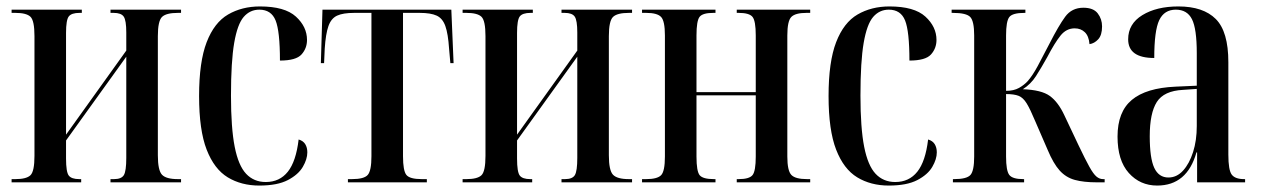

<svg xmlns="http://www.w3.org/2000/svg" viewBox="-20 -566 3915 596"><path d="M16 0V-10H28Q62 -10 74.5 -22Q87 -34 87 -82V-454Q87 -502 74.5 -514Q62 -526 28 -526H16V-536H234V-526H227Q202 -526 193.5 -515Q185 -504 185 -464V-148L372 -409V-465Q372 -503 364 -514.5Q356 -526 333 -526H323V-536H542V-526H532Q496 -526 483 -513.5Q470 -501 470 -454V-84Q470 -37 483 -23.5Q496 -10 532 -10H542V0H323V-10H334Q357 -10 364.5 -22.5Q372 -35 372 -76V-390L185 -130V-74Q185 -32 193.5 -21Q202 -10 226 -10H232V0Z M785 10Q729 10 687 -15.5Q645 -41 621.5 -101.5Q598 -162 598 -268Q598 -374 621.5 -435Q645 -496 688 -521Q731 -546 787 -546Q864 -546 898.5 -514.5Q933 -483 933 -442Q933 -416 916 -397Q899 -378 849 -378Q849 -469 835.5 -502.5Q822 -536 785 -536Q756 -536 736.5 -513.5Q717 -491 707 -433Q697 -375 697 -269Q697 -169 708.5 -110.5Q720 -52 744 -26.5Q768 -1 805 -1Q848 -1 873.5 -33Q899 -65 907 -133Q921 -129 927.5 -118.5Q934 -108 934 -93Q934 -72 920 -48Q906 -24 873.5 -7Q841 10 785 10Z M1060 0V-10H1073Q1110 -10 1121.5 -23Q1133 -36 1133 -81V-526H1079Q1045 -526 1026.5 -517.5Q1008 -509 999.5 -485Q991 -461 988 -415L986 -370H976L981 -536H1381L1388 -370H1378L1374 -415Q1371 -461 1362.5 -485Q1354 -509 1335.5 -517.5Q1317 -526 1283 -526H1231V-81Q1231 -36 1241.5 -23Q1252 -10 1289 -10H1305V0Z M1416 0V-10H1428Q1462 -10 1474.5 -22Q1487 -34 1487 -82V-454Q1487 -502 1474.5 -514Q1462 -526 1428 -526H1416V-536H1634V-526H1627Q1602 -526 1593.5 -515Q1585 -504 1585 -464V-148L1772 -409V-465Q1772 -503 1764 -514.5Q1756 -526 1733 -526H1723V-536H1942V-526H1932Q1896 -526 1883 -513.5Q1870 -501 1870 -454V-84Q1870 -37 1883 -23.5Q1896 -10 1932 -10H1942V0H1723V-10H1734Q1757 -10 1764.5 -22.5Q1772 -35 1772 -76V-390L1585 -130V-74Q1585 -32 1593.5 -21Q1602 -10 1626 -10H1632V0Z M1973 0V-10H1986Q2020 -10 2032 -22Q2044 -34 2044 -80V-456Q2044 -501 2032 -513.5Q2020 -526 1986 -526H1973V-536H2201V-526H2194Q2161 -526 2151.5 -513.5Q2142 -501 2142 -456V-280H2326V-456Q2326 -501 2316 -513.5Q2306 -526 2273 -526H2267V-536H2495V-526H2483Q2449 -526 2436.5 -513.5Q2424 -501 2424 -456V-80Q2424 -36 2436.5 -23Q2449 -10 2485 -10H2495V0H2267V-10H2273Q2306 -10 2316 -22.5Q2326 -35 2326 -80V-270H2142V-80Q2142 -34 2152 -22Q2162 -10 2196 -10H2201V0Z M2739 10Q2683 10 2641 -15.5Q2599 -41 2575.5 -101.5Q2552 -162 2552 -268Q2552 -374 2575.5 -435Q2599 -496 2642 -521Q2685 -546 2741 -546Q2818 -546 2852.5 -514.5Q2887 -483 2887 -442Q2887 -416 2870 -397Q2853 -378 2803 -378Q2803 -469 2789.5 -502.5Q2776 -536 2739 -536Q2710 -536 2690.5 -513.5Q2671 -491 2661 -433Q2651 -375 2651 -269Q2651 -169 2662.5 -110.5Q2674 -52 2698 -26.5Q2722 -1 2759 -1Q2802 -1 2827.5 -33Q2853 -65 2861 -133Q2875 -129 2881.5 -118.5Q2888 -108 2888 -93Q2888 -72 2874 -48Q2860 -24 2827.5 -7Q2795 10 2739 10Z M2938 0V-10H2942Q2981 -10 2992.5 -23Q3004 -36 3004 -80V-456Q3004 -500 2992 -513Q2980 -526 2938 -526H2934V-536H3163V-526H3160Q3123 -526 3113 -513Q3103 -500 3103 -456V-284Q3127 -284 3143 -293Q3159 -302 3170 -314Q3185 -331 3201 -360.5Q3217 -390 3238 -431Q3266 -486 3286.5 -514Q3307 -542 3343 -542Q3374 -542 3387.5 -524.5Q3401 -507 3401 -484Q3401 -457 3389 -444Q3377 -431 3362 -429Q3360 -454 3347.5 -466Q3335 -478 3316 -478Q3290 -478 3272 -455.5Q3254 -433 3231 -389Q3212 -355 3196 -330Q3180 -305 3155 -289Q3213 -287 3239 -268Q3265 -249 3284 -208L3328 -115Q3349 -71 3361.5 -48.5Q3374 -26 3383.5 -18Q3393 -10 3404 -10H3409V0H3385Q3344 0 3316.5 -7.5Q3289 -15 3269.5 -36.5Q3250 -58 3232 -101L3193 -191Q3178 -227 3167 -245Q3156 -263 3142 -268.5Q3128 -274 3103 -274V-80Q3103 -36 3113 -23Q3123 -10 3156 -10H3159V0Z M3572 10Q3519 10 3484 -29Q3449 -68 3449 -142Q3449 -219 3493.5 -256Q3538 -293 3629 -297L3695 -300V-401Q3695 -477 3680 -506.5Q3665 -536 3630 -536Q3594 -536 3578.5 -503.5Q3563 -471 3563 -386Q3482 -386 3482 -444Q3482 -492 3526 -519Q3570 -546 3638 -546Q3715 -546 3754 -507Q3793 -468 3793 -373V-86Q3793 -38 3803.5 -24Q3814 -10 3842 -10H3845V0H3696V-93H3694Q3665 10 3572 10ZM3607 -15Q3633 -15 3652.5 -36.5Q3672 -58 3683.5 -94Q3695 -130 3695 -175V-290L3652 -287Q3593 -284 3571 -249.5Q3549 -215 3549 -143Q3549 -75 3563 -45Q3577 -15 3607 -15Z"/></svg>

Font: Noto Serif Display ExtraCondensed Medium
Style: Regular
Weight: 500
Width: 2
Designer: Monotype Design Team
Foundry: Monotype Imaging Inc.
Version: Version 2.009